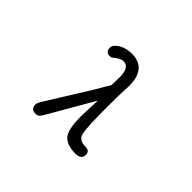

<svg xmlns="http://www.w3.org/2000/svg" viewBox="-145 -995 1289 1289"><g transform="rotate(45 500.0 -350.5)"><path d="M252 -22.5Q252 -40 277.3 -77.1L457 -366.2L521.5 -476.6L523.4 -550.8Q523.4 -646.5 465.8 -646.5Q438.5 -646.5 399.4 -613.3Q389.6 -604.5 377 -604.5Q335.9 -604.5 335.9 -645.5Q335.9 -673.8 376 -698.2Q416 -721.7 469.7 -721.7Q609.4 -721.7 609.4 -554.7L605.5 -460.9L604.5 -338.9L605.5 -255.9Q607.4 -117.2 623 -87.9Q642.6 -59.6 690.4 -59.6Q731.4 -58.6 731.4 -23.4Q731.4 21.5 675.8 21.5Q595.7 21.5 560.5 -16.6Q524.4 -53.7 524.4 -186.5L530.3 -336.9L388.7 -91.8Q335.9 2.9 325.2 11.7Q314.5 21.5 296.9 21.5Q252 21.5 252 -22.5Z"/></g></svg>

Font: YuPearl-Regular
Style: Regular
Weight: 400
Designer: Max Yao
Foundry: Max-Everyday
Version: Version 1.011; ttfautohint (v1.8.3)